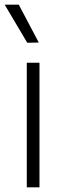

<svg xmlns="http://www.w3.org/2000/svg" viewBox="-23 -797 279 817"><path d="M93 -615 -3 -777H57L142 -616ZM91 0V-530H145V0Z"/></svg>

Font: Be Vietnam Pro ExtraLight
Style: Regular
Weight: 200
Designer: Lam Bao, Tony Le, Vietanh Nguyen
Foundry: Yellow Type Foundry
Version: Version 1.002; ttfautohint (v1.8.3)